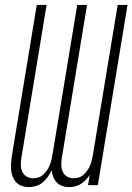

<svg xmlns="http://www.w3.org/2000/svg" viewBox="-20 -755 540 783"><path d="M262 8Q247 8 234 3.5Q221 -1 211.5 -11Q202 -21 197 -34Q192 -47 191 -61Q184 -47 175 -34Q166 -21 154 -11Q142 -1 127 3.5Q112 8 97 8Q83 8 69.5 3.5Q56 -1 47 -10.5Q38 -20 32.5 -33Q27 -46 25.5 -60Q24 -74 25 -88.5Q26 -103 28 -117L130 -735H170L67 -110Q65 -96 65 -81.5Q65 -67 71 -54.5Q77 -42 88.5 -35Q100 -28 115 -28Q126 -28 137 -31.5Q148 -35 156.5 -43Q165 -51 171.5 -60.5Q178 -70 182.5 -80.5Q187 -91 189.5 -102Q192 -113 194 -124L295 -735H335L232 -110Q230 -96 230 -81.5Q230 -67 236 -54.5Q242 -42 253.5 -35Q265 -28 280 -28Q291 -28 302 -31.5Q313 -35 321.5 -43Q330 -51 336.5 -60.5Q343 -70 347.5 -80.5Q352 -91 354.5 -102Q357 -113 359 -124L460 -735H500L379 0H339L346 -42Q339 -31 330 -21.5Q321 -12 310 -5Q299 2 286.5 5Q274 8 262 8Z"/></svg>

Font: Iosevka Term Curly XLt Obl
Style: Regular
Weight: 200
Italic angle: -9°
Designer: Belleve Invis
Foundry: Belleve Invis
Version: Version 32.3.0